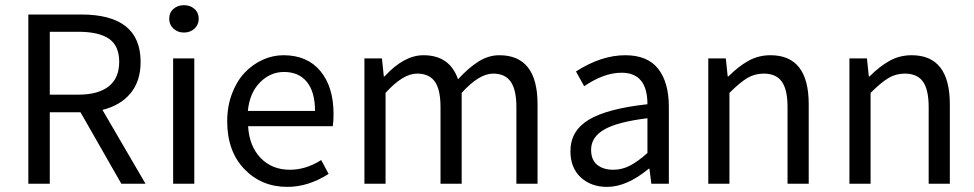

<svg xmlns="http://www.w3.org/2000/svg" viewBox="-20 -712 3776 744"><path d="M89.8 0V-655.8H294.9Q524.9 -655.8 524.9 -472.2Q524.9 -397.5 485.6 -350.3Q446.3 -303.2 377 -286.1L543.9 0H450.2L292 -276.9H172.9V0ZM172.9 -345.2H283.2Q360.4 -345.2 401.1 -377.2Q441.9 -409.2 441.9 -472.2Q441.9 -534.7 402.3 -561.8Q362.8 -588.9 283.2 -588.9H172.9Z M650.9 0V-485.8H732.9V0ZM635.7 -639.2Q635.7 -663.1 652.1 -677.5Q668.5 -691.9 692.9 -691.9Q717.3 -691.9 733.6 -677.5Q750 -663.1 750 -639.2Q750 -616.2 733.6 -601.1Q717.3 -585.9 692.9 -585.9Q668.5 -585.9 652.1 -601.1Q635.7 -616.2 635.7 -639.2Z M1093.3 12.2Q993.2 12.2 926.8 -56.9Q860.4 -126 860.4 -242.2Q860.4 -299.8 878.9 -348.9Q897.5 -397.9 928 -430.2Q958.5 -462.4 997.6 -480.2Q1036.6 -498 1078.6 -498Q1170.4 -498 1221.4 -436.8Q1272.5 -375.5 1272.5 -270Q1272.5 -241.2 1269.5 -223.1H941.4Q945.8 -146 989.7 -100.1Q1033.7 -54.2 1103.5 -54.2Q1165.5 -54.2 1224.6 -91.8L1253.4 -38.1Q1174.8 12.2 1093.3 12.2ZM940.4 -282.2H1200.7Q1200.7 -355.5 1169.4 -394.3Q1138.2 -433.1 1080.6 -433.1Q1027.3 -433.1 987.3 -392.6Q947.3 -352.1 940.4 -282.2Z M1392.1 0V-485.8H1460L1467.3 -416H1470.2Q1545.4 -498 1621.1 -498Q1722.7 -498 1754.9 -404.8Q1796.4 -450.2 1835 -474.1Q1873.5 -498 1915 -498Q2063 -498 2063 -308.1V0H1981V-296.9Q1981 -364.3 1959 -395.5Q1937 -426.8 1891.1 -426.8Q1836.4 -426.8 1769 -352.1V0H1687V-296.9Q1687 -364.7 1665 -395.8Q1643.1 -426.8 1596.2 -426.8Q1541.5 -426.8 1474.1 -352.1V0Z M2332.5 12.2Q2270 12.2 2230.2 -24.9Q2190.4 -62 2190.4 -126Q2190.4 -205.1 2261.5 -248Q2332.5 -291 2488.8 -308.1Q2488.8 -430.2 2388.7 -430.2Q2320.3 -430.2 2243.7 -377.9L2211.9 -435.1Q2310.1 -498 2402.8 -498Q2489.3 -498 2530.5 -445.3Q2571.8 -392.6 2571.8 -297.9V0H2503.9L2496.6 -58.1H2493.7Q2408.7 12.2 2332.5 12.2ZM2356.4 -54.2Q2390.1 -54.2 2420.9 -70.1Q2451.7 -85.9 2488.8 -119.1V-253.9Q2371.1 -239.3 2320.8 -209.7Q2270.5 -180.2 2270.5 -131.8Q2270.5 -92.3 2294.2 -73.2Q2317.9 -54.2 2356.4 -54.2Z M2724.6 0V-485.8H2792.5L2799.8 -416H2802.7Q2841.8 -455.1 2880.6 -476.6Q2919.4 -498 2965.8 -498Q3113.8 -498 3113.8 -308.1V0H3031.7V-296.9Q3031.7 -364.7 3009.5 -395.8Q2987.3 -426.8 2939.5 -426.8Q2904.3 -426.8 2875.5 -409.4Q2846.7 -392.1 2806.6 -352.1V0Z M3271.5 0V-485.8H3339.4L3346.7 -416H3349.6Q3388.7 -455.1 3427.5 -476.6Q3466.3 -498 3512.7 -498Q3660.6 -498 3660.6 -308.1V0H3578.6V-296.9Q3578.6 -364.7 3556.4 -395.8Q3534.2 -426.8 3486.3 -426.8Q3451.2 -426.8 3422.4 -409.4Q3393.6 -392.1 3353.5 -352.1V0Z"/></svg>

Font: Riemann
Style: Regular
Weight: 400
Designer: Paul D. Hunt
Foundry: Adobe Systems Incorporated
Version: Version 2.020;PS 2.0;hotconv 1.0.86;makeotf.lib2.5.63406